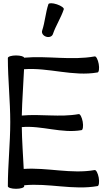

<svg xmlns="http://www.w3.org/2000/svg" viewBox="-20 -1162 678 1198"><path d="M310 -949C328 -1002 360 -1050 378 -1104C381 -1112 362 -1126 335 -1135C308 -1144 285 -1144 282 -1136C264 -1082 261 -1025 243 -971C238 -956 249 -939 268 -933C286 -927 305 -934 310 -949ZM29 -800C29 -667 44 -533 44 -400C44 -267 29 -133 29 0C29 9 52 16 80 16C108 16 131 9 131 0C131 -2 131 -4 131 -6C283 -21 437 26 589 -1C597 -2 601 -26 596 -54C591 -81 580 -102 571 -101C425 -75 275 -118 128 -108C124 -195 117 -282 116 -369C240 -380 365 -328 489 -350C497 -351 501 -375 496 -403C491 -430 480 -452 471 -450C354 -429 234 -452 116 -441C118 -537 126 -634 130 -730C282 -742 436 -683 589 -710C597 -711 601 -735 596 -763C591 -790 580 -812 571 -810C426 -784 277 -815 130 -802C131 -809 108 -816 80 -816C52 -816 29 -809 29 -800Z"/></svg>

Font: Nupuram Medium
Style: Regular
Weight: 500
Designer: Santhosh Thottingal (santhosh.thottingal@gmail.com)
Foundry: SMC
Version: Version 1.000